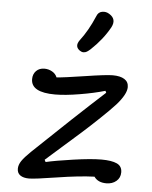

<svg xmlns="http://www.w3.org/2000/svg" viewBox="-57 -874 734 929"><g transform="rotate(5 310.0 -409.5)"><path d="M119 8Q91.5 8 76.2 -2.8Q61 -13.5 61 -34.5Q61 -53.5 74 -72.8Q87 -92 117 -121Q309.5 -305.5 455 -438L450.5 -447Q398 -431.5 327.8 -419.8Q257.5 -408 209 -408Q92 -408 92 -472.5Q92 -497 107.2 -512.5Q122.5 -528 147.5 -528Q167.5 -528 184.8 -518.2Q202 -508.5 209 -491Q245 -493.5 346.2 -509.2Q447.5 -525 479.5 -525Q516 -525 536.2 -512.2Q556.5 -499.5 556.5 -474Q556.5 -439.5 508.5 -385.5Q483 -357.5 437 -313.8Q391 -270 354 -237Q317 -204 259.8 -153.8Q202.5 -103.5 186.5 -89L192 -78.5Q236.5 -89 323.5 -101.5Q410.5 -114 460.5 -114Q510 -114 535.5 -102.2Q561 -90.5 561 -60.5Q561 -34 541.8 -17.8Q522.5 -1.5 493.5 -1.5Q452.5 -1.5 434 -28.5Q360.5 -26 253.2 -9Q146 8 119 8ZM304.5 -679Q283 -648.5 310.5 -629.5Q319 -623.5 328 -623.5Q337 -623.5 344.5 -628Q352 -632.5 362 -641.5Q419 -695 452.5 -756Q473.5 -796.5 437 -819Q420.5 -830 401.2 -826.5Q382 -823 374.5 -802Q344.5 -731 304.5 -679Z"/></g></svg>

Font: Monaspace Radon
Style: Regular
Weight: 400
Designer: Riley Cran & the Lettermatic Team
Foundry: Lettermatic
Version: Version 1.000 (Monaspace Radon)